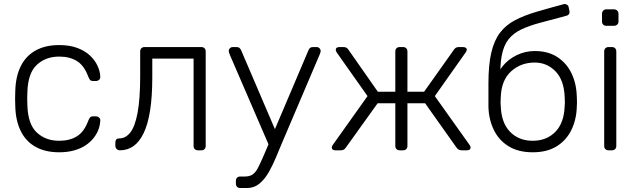

<svg xmlns="http://www.w3.org/2000/svg" viewBox="-20 -757 3205 967"><path d="M278 10Q208 10 159 -17.5Q110 -45 84.5 -97Q59 -149 57 -220Q56 -235 56 -260Q56 -285 57 -300Q59 -372 84.5 -423.5Q110 -475 159 -502.5Q208 -530 278 -530Q331 -530 369.5 -515.5Q408 -501 433 -477.5Q458 -454 471 -426Q484 -398 485 -371Q486 -361 479 -355Q472 -349 463 -349H449Q439 -349 434.5 -353.5Q430 -358 425 -370Q404 -427 367.5 -449.5Q331 -472 278 -472Q210 -472 165.5 -430.5Q121 -389 118 -295Q116 -260 118 -225Q121 -131 165.5 -89.5Q210 -48 278 -48Q331 -48 367.5 -70.5Q404 -93 425 -150Q430 -162 434.5 -166.5Q439 -171 449 -171H463Q472 -171 479 -165Q486 -159 485 -149Q484 -127 476 -105Q468 -83 451.5 -62Q435 -41 411 -25Q387 -9 353.5 0.5Q320 10 278 10Z M584 0Q574 0 567.5 -6.5Q561 -13 561 -23V-39Q561 -60 581 -60Q613 -60 636.5 -90Q660 -120 673 -189.5Q686 -259 686 -375V-498Q686 -508 692 -514Q698 -520 708 -520H994Q1004 -520 1010 -514Q1016 -508 1016 -498V-22Q1016 -12 1010 -6Q1004 0 994 0H977Q967 0 961 -6Q955 -12 955 -22V-462H747V-368Q747 -271 736 -201Q725 -131 703.5 -86.5Q682 -42 652 -21Q622 0 584 0Z M1190 190Q1180 190 1174 184Q1168 178 1168 168V154Q1168 144 1174 138Q1180 132 1190 132H1213Q1237 132 1252 122Q1267 112 1279.5 88Q1292 64 1310 22L1534 -505Q1537 -512 1542 -516Q1547 -520 1557 -520H1575Q1583 -520 1589 -514Q1595 -508 1595 -500Q1595 -496 1593.5 -492Q1592 -488 1589 -480L1399 -34Q1386 -3 1370 35.5Q1354 74 1334 109.5Q1314 145 1287 167.5Q1260 190 1224 190ZM1338 -17 1138 -480Q1132 -495 1132 -500Q1132 -508 1138 -514Q1144 -520 1152 -520H1171Q1181 -520 1186 -515.5Q1191 -511 1194 -505L1370 -94Z M1670 0Q1661 0 1656 -3.5Q1651 -7 1651 -14Q1651 -19 1656 -27L1831 -273L1675 -494Q1673 -498 1672 -501Q1671 -504 1671 -506Q1671 -513 1676 -516.5Q1681 -520 1690 -520H1710Q1719 -520 1725 -516.5Q1731 -513 1736 -505L1883 -295H1971V-498Q1971 -508 1977 -514Q1983 -520 1993 -520H2010Q2020 -520 2026 -514Q2032 -508 2032 -498V-295H2116L2265 -505Q2270 -513 2276 -516.5Q2282 -520 2291 -520H2311Q2320 -520 2325.5 -516.5Q2331 -513 2331 -506Q2331 -504 2329.5 -501Q2328 -498 2326 -494L2170 -273L2345 -27Q2350 -21 2350 -14Q2350 -7 2345 -3.5Q2340 0 2331 0H2305Q2296 0 2290 -3.5Q2284 -7 2279 -14L2121 -237H2032V-22Q2032 -12 2026 -6Q2020 0 2010 0H1993Q1983 0 1977 -6Q1971 -12 1971 -22V-237H1882L1722 -14Q1718 -7 1711.5 -3.5Q1705 0 1696 0Z M2663 10Q2591 10 2542 -20Q2493 -50 2467.5 -102Q2442 -154 2440 -218Q2440 -248 2440 -277.5Q2440 -307 2440 -337Q2440 -431 2454.5 -492.5Q2469 -554 2498.5 -592.5Q2528 -631 2573.5 -655Q2619 -679 2680 -697Q2741 -715 2819 -736Q2827 -738 2835 -733.5Q2843 -729 2844 -721L2848 -702Q2850 -693 2846 -686.5Q2842 -680 2834 -678Q2760 -658 2703 -643Q2646 -628 2606 -609Q2566 -590 2541.5 -559.5Q2517 -529 2507 -477.5Q2497 -426 2501 -346H2481Q2484 -389 2511.5 -423.5Q2539 -458 2582 -479Q2625 -500 2673 -500Q2740 -500 2786.5 -470Q2833 -440 2858 -388.5Q2883 -337 2885 -272Q2887 -239 2885 -218Q2883 -154 2857.5 -102Q2832 -50 2783.5 -20Q2735 10 2663 10ZM2663 -48Q2733 -48 2777 -93Q2821 -138 2824 -223Q2825 -232 2825 -242Q2825 -252 2824 -267Q2821 -353 2778 -397.5Q2735 -442 2673 -442Q2603 -442 2554 -397.5Q2505 -353 2502 -267Q2501 -252 2501 -242Q2501 -232 2502 -223Q2505 -138 2549 -93Q2593 -48 2663 -48Z M3045 0Q3035 0 3029 -6Q3023 -12 3023 -22V-498Q3023 -508 3029 -514Q3035 -520 3045 -520H3062Q3072 -520 3078 -514Q3084 -508 3084 -498V-22Q3084 -12 3078 -6Q3072 0 3062 0ZM3034 -627Q3024 -627 3018 -633Q3012 -639 3012 -649V-687Q3012 -697 3018 -703.5Q3024 -710 3034 -710H3072Q3082 -710 3088.5 -703.5Q3095 -697 3095 -687V-649Q3095 -639 3088.5 -633Q3082 -627 3072 -627Z"/></svg>

Font: Rubik Light
Style: Regular
Weight: 300
Designer: Hubert and Fischer
Foundry: Hubert and Fischer
Version: Version 2.300;gftools[0.9.30]